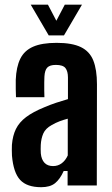

<svg xmlns="http://www.w3.org/2000/svg" viewBox="-20 -792 477 820"><path d="M156 7.5Q94.9 7.5 66.1 -23.6Q37.3 -54.7 31.1 -127.2Q30.6 -137.4 30.5 -150.4Q30.4 -163.4 30.9 -173.3Q34 -212.5 48 -241.1Q62.1 -269.7 91.4 -291.9Q120.6 -314 169.6 -334Q194.9 -344.8 219.4 -353Q244 -361.1 270.2 -368.7V-460.9Q270.2 -487.6 259.6 -501.2Q249 -514.8 218.6 -514.8Q192.9 -514.8 182.1 -503.6Q171.2 -492.4 169.7 -464.9Q169.2 -456.5 169 -439.6Q168.7 -422.7 169 -405.2Q169.2 -387.7 169.7 -377H48.3Q47.8 -386.8 47.3 -410.2Q46.8 -433.6 47.3 -451.2Q49.5 -506.3 66.7 -541.2Q83.9 -576.1 121.4 -592.5Q158.9 -609 222.1 -609Q287.9 -609 325.4 -590.8Q362.9 -572.7 378.5 -533.6Q394.1 -494.5 394.1 -431.9L393.4 0H268.7V-61.6H252Q236.2 -26.5 215 -9.5Q193.8 7.5 156 7.5ZM206.6 -82.7Q227.9 -82.7 243.9 -94.9Q259.9 -107 269.4 -128.1V-285.1Q251.7 -280.5 234.5 -274Q217.3 -267.5 201.1 -258.1Q174.3 -243.4 164.9 -221.9Q155.6 -200.4 154.1 -173.3Q153.7 -163.9 153.7 -154.9Q153.8 -145.9 154.3 -136.9Q156.8 -110.6 170.1 -96.6Q183.3 -82.7 206.6 -82.7ZM188 -640.9 111.2 -772.1H184.7L220.7 -703.4L256.7 -772.1H330.1L253.3 -640.9Z"/></svg>

Font: Big Shoulders Thin
Style: Regular
Weight: 100
Designer: Patric King
Foundry: XO Type Co
Version: Version 2.002